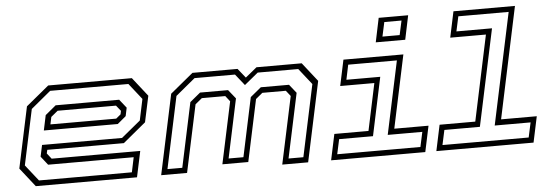

<svg xmlns="http://www.w3.org/2000/svg" viewBox="-49 -897 3013 1045"><g transform="rotate(-5 1457.5 -375.0)"><path d="M680 -540 761 -437 730.5 -294.5 606 -191.5H187.5L183 -172L207 -141.5H691L661 0H108L27 -103L98 -437L223 -540ZM658.5 -510H231L123 -420.5L58.5 -117.5L128 -29.5H635.5L652.5 -110.5H185L148 -157.5L161.5 -220.5H598.5L703 -306.5L727.5 -422.5ZM601 -429 638 -382.5 628.5 -337 582 -298H178L195.5 -380.5L254 -429ZM581 -398.5H262L225 -368L216.5 -328H576L601.5 -349L605.5 -368Z M793 0 886 -437 1011 -540H1257.5L1298.5 -489L1361 -540H1608L1689 -437L1596 0H1454.5L1533 -368L1509 -398.5H1380.5L1343.5 -368L1271.5 -30H1130L1202 -368L1178 -398.5H1050L1013 -368L934.5 0ZM830 -30H911L986 -382.5L1043 -429.5H1196L1235 -381L1166.5 -58.5H1247.5L1316 -381L1375 -429.5H1529L1566.5 -382.5L1491.5 -30H1572.5L1656 -422.5L1586.5 -510.5H1365L1290 -449L1241 -510.5H1020L913.5 -422.5Z M2019.5 -618.5 2047 -750H2208L2180.5 -618.5ZM2058.5 -646.5H2152.5L2169.5 -724.5H2075.5ZM1721.5 0 1751.5 -141.5H1938L1992.5 -398.5H1806L1836 -540H2163.5L2079 -141.5H2266L2236 0ZM1757.5 -30H2212L2229.5 -111H2040.5L2125.5 -510.5H1859.5L1842.5 -429.5H2027.5L1960 -111H1775Z M2296.5 0 2326.5 -141.5H2521.5L2620.5 -608.5H2425.5L2455.5 -750H2791.5L2662.5 -141.5H2857.5L2827.5 0ZM2332.5 -30H2803.5L2821 -111H2625L2754.5 -720.5H2479.5L2462 -639.5H2656.5L2544 -111H2350Z"/></g></svg>

Font: Tourney Expanded Light
Style: Italic
Weight: 300
Width: 7
Italic angle: -12°
Designer: Tyler Finck
Foundry: Etcetera Type Co
Version: Version 1.010; ttfautohint (v1.8.3)